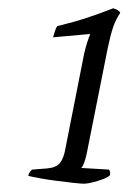

<svg xmlns="http://www.w3.org/2000/svg" viewBox="-20 -790 310 463"><path d="M182 -347Q176 -347 157.5 -349Q139 -351 116 -354Q93 -357 74 -360.5Q55 -364 48 -366Q50 -373 52.5 -376Q55 -379 57 -381L95 -384Q116 -386 125 -397.5Q134 -409 138 -433L183 -661Q187 -678 191 -690Q195 -702 197 -706V-708L108 -700Q110 -707 112.5 -715Q115 -723 118 -727Q159 -737 189.5 -747Q220 -757 253 -770Q267 -766 270 -759Q259 -743 252.5 -723.5Q246 -704 240 -675L189 -419Q183 -392 176 -385L243 -381Q247 -375 245 -367Q237 -360 215 -353.5Q193 -347 182 -347Z"/></svg>

Font: Texturina Thin
Style: Italic
Weight: 100
Italic angle: -11°
Designer: Guillermo Torres Carreño
Foundry: Omnibus-Type
Version: Version 1.002; ttfautohint (v1.8.3)